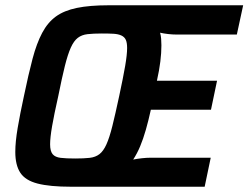

<svg xmlns="http://www.w3.org/2000/svg" viewBox="-20 -708 942 728"><path d="M249 0Q169 0 122.5 -12Q76 -24 57 -53Q38 -82 38 -132Q38 -170 47 -223Q56 -276 71 -345Q88 -427 103.5 -485.5Q119 -544 140 -583.5Q161 -623 192 -645.5Q223 -668 271.5 -678Q320 -688 392 -688H902L878 -577H650Q634 -577 617 -579Q600 -581 587 -584Q590 -573 591 -561Q592 -549 592 -536Q592 -508 588 -475Q584 -442 575 -402H803L780 -292H552Q543 -251 533 -216Q523 -181 511.5 -153.5Q500 -126 485 -103Q500 -106 518 -108Q536 -110 551 -110H779L756 0ZM265 -107Q298 -107 320 -109.5Q342 -112 357 -123.5Q372 -135 383.5 -160.5Q395 -186 406 -230Q417 -274 432 -344Q447 -414 454.5 -457.5Q462 -501 462 -526Q462 -546 457 -557Q452 -568 440 -573.5Q428 -579 410 -580Q392 -581 366 -581Q334 -581 312 -578.5Q290 -576 275 -564.5Q260 -553 248.5 -527.5Q237 -502 226 -458Q215 -414 201 -344Q185 -273 177.5 -229.5Q170 -186 170 -161Q170 -135 179.5 -123.5Q189 -112 210 -109.5Q231 -107 265 -107Z"/></svg>

Font: Saira SemiCondensed SemiBold
Style: Italic
Weight: 600
Width: 4
Italic angle: -12°
Designer: Hector Gatti with collaboration of the Omnibus-Type team
Foundry: Omnibus-Type
Version: Version 1.101